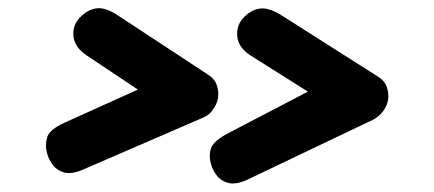

<svg xmlns="http://www.w3.org/2000/svg" viewBox="-20 -549 1046 463"><path d="M179 -139.5Q152 -128 134.2 -133.2Q116.5 -138.5 106.8 -152Q97 -165.5 93.5 -179.5Q88 -199.5 93.8 -218.2Q99.5 -237 137.5 -254L312.5 -333L189.5 -415Q159 -435.5 157 -463Q155 -490.5 175 -509Q192.5 -526.5 213.8 -529Q235 -531.5 265.5 -511L481 -369.5Q497 -359 501.8 -346.5Q506.5 -334 506.5 -321.5Q506.5 -305 496.2 -288.5Q486 -272 469 -265ZM574 -114.5Q547 -103 529.2 -108.2Q511.5 -113.5 501.8 -127Q492 -140.5 488.5 -154.5Q483 -174.5 489 -192Q495 -209.5 532.5 -229L722.5 -328L584.5 -415Q554 -434.5 552 -462.5Q550 -490.5 570 -509Q587.5 -526.5 608.8 -528.5Q630 -530.5 660.5 -511L891 -364.5Q907 -354.5 911.8 -341.8Q916.5 -329 916.5 -316.5Q916.5 -300 906.2 -284.2Q896 -268.5 879 -260Z"/></svg>

Font: Edu VIC WA NT Hand Pre
Style: Regular
Weight: 400
Designer: Tina and Corey Anderson, Eben Sorkin, Mirko Velimirovic
Foundry: Google for Education
Version: Version 1.000